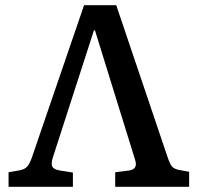

<svg xmlns="http://www.w3.org/2000/svg" viewBox="-20 -720 762 740"><path d="M13 0V-56L58 -64Q77 -68 87 -80.5Q97 -93 108 -128L304 -700H428L625 -117Q635 -87 643 -78Q651 -69 670 -65L709 -58V0H424V-56L478 -63Q512 -68 501 -103L346 -603H342L184 -114Q176 -89 181.5 -78Q187 -67 210 -63L261 -55V0Z"/></svg>

Font: Literata 12pt Medium
Style: Regular
Weight: 500
Designer: Latin by Veronika Burian and Jose Scaglione. Greek by Irene Vlachou. Cyrillic by Vera Evstafieva.
Foundry: TypeTogether
Version: Version 3.002